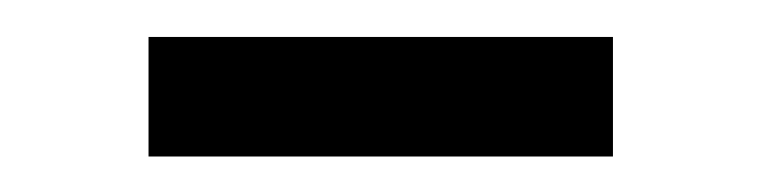

<svg xmlns="http://www.w3.org/2000/svg" viewBox="-20 -539 423 106"><path d="M62 -452.6V-518.6H318.4V-452.6Z"/></svg>

Font: Arian AMU Serif
Style: Italic
Weight: 400
Italic angle: -15°
Designer: Ruben Hakobyan (Tarumian)
Foundry: Ruben Hakobyan (Tarumian)
Version: Version 1.002